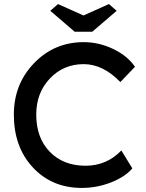

<svg xmlns="http://www.w3.org/2000/svg" viewBox="-20 -913 719 943"><path d="M382 10Q235 10 141.5 -90.5Q48 -191 48 -350Q48 -500 147.5 -603Q247 -706 391 -706Q466 -706 536 -672.5Q606 -639 643 -585L571 -510Q486 -598 391 -598Q292 -598 225 -527.5Q158 -457 158 -350Q158 -236 224.5 -167.5Q291 -99 400 -99Q504 -99 576 -174L630 -86Q594 -44 525 -17Q456 10 382 10ZM227 -860 265 -893 390 -837 515 -893 553 -860 433 -757H347Z"/></svg>

Font: Easer Grotesk
Style: Regular
Weight: 400
Designer: Boardeaser, Bonnie Shaver-Troup, Thomas Jockin
Foundry: Lexend
Version: Version 1.008;Glyphs 3.1.2 (3151)